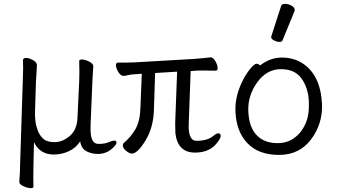

<svg xmlns="http://www.w3.org/2000/svg" viewBox="-20 -784 1747 994"><path d="M153 183Q153 190 138.5 190Q124 190 102.5 180.5Q81 171 80 159V157Q84 108 84 70L98 -367Q101 -436 99 -473Q100 -484 115 -484Q130 -484 149.5 -473.5Q169 -463 171 -449V-446Q171 -433 169 -407Q167 -381 166 -359L161 -193Q161 -179 163.5 -156.5Q166 -134 175.5 -108.5Q185 -83 204 -65.5Q223 -48 263 -48Q303 -48 340.5 -79.5Q378 -111 381 -172L390 -363Q392 -412 390 -468Q390 -476 404.5 -476Q419 -476 440 -466Q461 -456 463 -443V-441Q462 -427 460.5 -403.5Q459 -380 458 -355L449 -139Q448 -104 450 -90Q456 -39 489.5 -39Q523 -39 542 -47.5Q561 -56 571.5 -56Q582 -56 583 -47Q584 -38 570 -24Q536 13 486 13Q454 13 427.5 -1Q401 -15 395 -52Q372 -17 335 -0.5Q298 16 259 16Q186 16 156 -48L153 78Q152 129 153 183Z M663 11Q649 11 633 -3Q617 -17 616 -27.5Q615 -38 621 -44Q657 -74 681 -115Q705 -156 707 -226L714 -402L683 -400Q659 -399 645 -395.5Q631 -392 620 -391H619Q606 -391 594 -409Q582 -427 580.5 -443.5Q579 -460 592 -460H635Q661 -460 675 -461L985 -479Q1008 -481 1032 -483Q1056 -485 1068 -487H1071Q1083 -487 1094 -469Q1105 -451 1106.5 -434.5Q1108 -418 1096 -418L1032 -419Q1022 -419 1012 -419Q1002 -419 993 -418L967 -416L957 -141Q956 -122 958 -107Q964 -55 997 -55Q1055 -55 1085 -81Q1100 -94 1110.5 -94Q1121 -94 1122.5 -82.5Q1124 -71 1108 -50Q1069 6 990 6Q900 6 888 -94Q887 -109 887 -149L897 -413L783 -406L777 -219Q775 -125 733.5 -57Q692 11 663 11Z M1199 -207Q1195 -287 1240 -374Q1260 -410 1279 -432Q1298 -454 1308.5 -454Q1319 -454 1326 -445Q1379 -486 1439 -486Q1499 -486 1545 -457Q1640 -396 1647 -245Q1651 -143 1590.5 -62.5Q1530 18 1424.5 18Q1319 18 1261 -42.5Q1203 -103 1199 -207ZM1417 -43Q1466 -43 1503 -69.5Q1540 -96 1561 -142Q1582 -188 1579 -258Q1576 -328 1541.5 -377Q1507 -426 1434 -426Q1361 -426 1311.5 -357.5Q1262 -289 1265.5 -207.5Q1269 -126 1308.5 -84.5Q1348 -43 1417 -43ZM1443 -576Q1440 -567 1426.5 -567Q1413 -567 1398.5 -575Q1384 -583 1384 -589.5Q1384 -596 1385 -597L1435 -752Q1438 -764 1455.5 -764Q1473 -764 1489.5 -754.5Q1506 -745 1506 -732Q1506 -729 1505 -727Z"/></svg>

Font: LXGW WenKai TC
Style: Regular
Weight: 400
Designer: LXGW / Fontworks Inc.
Foundry: LXGW / Fontworks Inc.
Version: Version 1.330